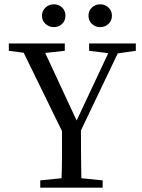

<svg xmlns="http://www.w3.org/2000/svg" viewBox="-20 -872 661 892"><path d="M21 -636V-670H281V-636L190 -626L336 -312L483 -625L394 -636V-670H611V-636L527 -624L356 -266Q356 -202 356.5 -149Q357 -96 358 -44L457 -34V0H167V-34L266 -44Q268 -94 268 -146.5Q268 -199 268 -263L90 -627ZM230 -746Q208 -746 191.5 -761Q175 -776 175 -799Q175 -822 191.5 -837Q208 -852 230 -852Q253 -852 268.5 -837Q284 -822 284 -799Q284 -776 268.5 -761Q253 -746 230 -746ZM445 -746Q423 -746 407 -761Q391 -776 391 -799Q391 -822 407 -837Q423 -852 445 -852Q468 -852 484 -837Q500 -822 500 -799Q500 -776 484 -761Q468 -746 445 -746Z"/></svg>

Font: Source Serif 4 Subhead
Style: Regular
Weight: 400
Designer: Frank Grießhammer
Foundry: Adobe Systems Incorporated
Version: Version 4.004;hotconv 1.0.117;makeotfexe 2.5.65602